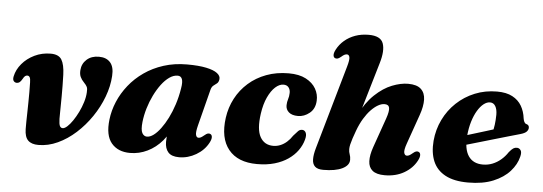

<svg xmlns="http://www.w3.org/2000/svg" viewBox="-48 -860 2875 1016"><g transform="rotate(5 1389.0 -352.5)"><path d="M108.1 -64Q108.9 -22.4 127.1 -4.4Q145.3 13.6 182.1 13.6Q234.1 13.6 284.5 -9.8Q335 -33.1 379.6 -73.5Q424.2 -113.8 459.1 -165.2Q494.1 -216.6 515.1 -272.9Q536.2 -329.2 539.4 -384Q542.6 -431.8 521.8 -455.6Q501.1 -479.4 461.2 -479.4Q421.6 -479.4 396.6 -457Q371.7 -434.7 369.3 -400.2Q367.7 -379 374.3 -364.5Q380.9 -350 393.8 -337Q406.2 -324.3 410.6 -314.8Q415.1 -305.2 413.5 -286Q412.3 -261.1 403.8 -233.6Q395.4 -206.1 382.6 -180Q369.8 -153.9 355.3 -132.6Q340.8 -111.3 326.9 -98.7Q313 -86.1 302.7 -86.1Q292.7 -86.1 287.5 -95.8Q282.4 -105.6 281.6 -133.7Q281.6 -145.5 281.8 -164Q282 -182.6 282.3 -205.9Q282.7 -229.2 282.8 -255.7Q282.9 -282.2 282.6 -310.8Q282.4 -339.4 281.3 -368Q279.4 -422.3 263.7 -447.8Q248 -473.4 205.6 -473.4Q159.3 -473.4 119.8 -454.3Q80.4 -435.2 54.3 -404.2Q28.1 -373.1 20.5 -337.1Q16.9 -320.1 22.9 -312.2Q28.9 -304.2 39.6 -303.8Q48 -303.8 54.6 -308.8Q61.2 -313.7 69.3 -327.9Q74.9 -338.6 80.4 -342.9Q85.8 -347.1 92.3 -347.1Q100.5 -347.1 105.1 -339.6Q109.6 -332.1 109.8 -311.8Q110.5 -286.8 110.5 -260.2Q110.5 -233.5 110.1 -206.6Q109.6 -179.7 109.2 -154Q108.7 -128.3 108.2 -105.5Q107.7 -82.8 108.1 -64Z M1014.8 -163.4Q1005.4 -126.5 1008.9 -112.3Q1012.4 -98.2 1023 -98.2Q1029.6 -98.2 1036.2 -101.8Q1042.8 -105.4 1052.9 -113.9Q1063.7 -123.1 1070.7 -124.9Q1077.7 -126.8 1084.4 -123.3Q1092.7 -119 1093.1 -107.4Q1093.6 -95.8 1084.3 -78Q1062.7 -36.8 1019.7 -11.6Q976.8 13.5 929.4 13.5Q889.4 13.5 871.6 -6.5Q853.9 -26.5 853.9 -61.8Q853.9 -74 855.2 -87.6Q856.5 -101.3 859.3 -117.5Q862.1 -133.7 866.8 -153Q871.5 -172.3 878.2 -195.7L890.7 -163.3Q873.2 -108.8 839.2 -69Q805.2 -29.2 761.2 -7.9Q717.2 13.5 668.8 13.5Q604.5 13.5 570 -27.6Q535.5 -68.7 545.3 -152.9Q550.8 -201.3 570.7 -248.5Q590.6 -295.8 623.9 -337.5Q657.2 -379.3 702.8 -411.1Q748.4 -443 805.5 -461.2Q862.5 -479.4 929.4 -479.4Q991.3 -479.4 1031.3 -471Q1071.4 -462.6 1090.1 -448.2Q1108.9 -433.9 1106.5 -416.1Q1104.5 -400.5 1095.7 -393.6Q1087 -386.7 1077.7 -379.8Q1068.5 -372.9 1064.2 -356.9ZM720.6 -156.1Q716 -113.6 725.2 -96.9Q734.5 -80.3 750.7 -80.3Q767.3 -80.3 785.7 -93.9Q804.2 -107.6 822.8 -132.6Q841.5 -157.6 858.4 -191.1Q875.3 -224.7 888.4 -265.2Q901.4 -305.7 908.5 -350Q914.6 -384.6 908.3 -400.3Q902 -416 885.1 -416Q863 -416 841.1 -400.7Q819.2 -385.4 799.3 -358.9Q779.4 -332.3 762.9 -298.7Q746.4 -265.1 735.5 -228.4Q724.6 -191.7 720.6 -156.1Z M1447.1 -417.4Q1425.2 -417.4 1403.5 -397.8Q1381.9 -378.2 1364.9 -341.8Q1347.9 -305.4 1340.5 -253.9Q1328.6 -169.8 1351 -129.8Q1373.4 -89.9 1420.8 -90Q1440.5 -90.1 1458.5 -97.5Q1476.6 -104.9 1492.5 -119Q1508.5 -133.1 1521.3 -152.8Q1536.4 -170.4 1545.3 -179.2Q1554.2 -188.1 1566.8 -187.7Q1579.5 -187.3 1585.8 -174.4Q1592.2 -161.6 1585.4 -137Q1577.4 -107 1558 -79.8Q1538.6 -52.6 1508.2 -31.6Q1477.8 -10.5 1436.6 1.5Q1395.4 13.5 1343.4 13.5Q1241 13.5 1191.9 -47.1Q1142.8 -107.7 1157.8 -216.7Q1165.5 -271.6 1190.6 -319.4Q1215.7 -367.2 1256.4 -403.2Q1297 -439.2 1350.9 -459.3Q1404.8 -479.5 1469.6 -479.5Q1525.2 -479.5 1561.1 -460.5Q1597.1 -441.5 1614.1 -411.6Q1631.2 -381.6 1629.2 -347.5Q1627.2 -305 1598.8 -281.9Q1570.5 -258.8 1537.3 -258.8Q1505.2 -258.8 1488.5 -273.4Q1471.9 -287.9 1472.3 -310.4Q1472.7 -328.1 1477.7 -343Q1482.7 -357.9 1483.1 -376.4Q1483.5 -394.3 1474.1 -405.9Q1464.7 -417.4 1447.1 -417.4Z M1858.2 -283.6 1944.5 -576.6Q1964.2 -642.8 1950.5 -681.1Q1936.8 -719.4 1873.2 -719.4Q1834.6 -719.4 1802.1 -707.8Q1769.6 -696.1 1745.1 -675.2Q1720.6 -654.3 1705.9 -626.3Q1696.6 -608.5 1697.1 -596.9Q1697.5 -585.3 1705.8 -581Q1712.5 -577.9 1719.5 -579.8Q1726.5 -581.6 1737.3 -590.4Q1747.4 -599.4 1754.2 -602.8Q1761 -606.1 1767.3 -606.1Q1778.5 -606.1 1781.4 -592.2Q1784.2 -578.3 1773.7 -542L1646.7 -97.4Q1636.7 -62.6 1637 -37.7Q1637.2 -12.8 1651.1 0.4Q1665 13.5 1695.1 13.5Q1759.8 13.5 1796.2 -4.3Q1832.7 -22.2 1832.7 -51.6Q1832.7 -68 1827.8 -80.4Q1822.9 -92.8 1822.9 -108.2Q1822.9 -118.6 1826.1 -132.8Q1829.4 -147.1 1835.7 -166.2Q1842.1 -185.3 1850.8 -209Q1864.3 -245.1 1881.4 -273.4Q1898.5 -301.6 1917.2 -321.1Q1936 -340.6 1954.4 -351Q1972.8 -361.3 1988.4 -361.3Q2010.8 -361.3 2014.1 -343.7Q2017.4 -326 2003.9 -287L1948.4 -129.1Q1933.3 -86 1934.4 -53.8Q1935.4 -21.6 1956.5 -4Q1977.6 13.5 2021.6 13.5Q2080.2 13.5 2124.5 -12Q2168.9 -37.6 2190.9 -79.6Q2200.2 -97.4 2199.7 -109Q2199.3 -120.6 2191 -124.9Q2184.3 -128.4 2177.3 -126.5Q2170.3 -124.7 2159.5 -115.5Q2149.4 -106.9 2142.6 -103.3Q2135.9 -99.8 2129.5 -99.8Q2118.4 -99.8 2114.8 -113.9Q2111.2 -128 2123.9 -163.8L2178.9 -320.2Q2195.6 -367.4 2194.7 -403.2Q2193.8 -439.1 2171.9 -459.2Q2150.1 -479.4 2103.7 -479.4Q2064.3 -479.4 2018.5 -461.3Q1972.7 -443.3 1928.2 -401.4Q1883.8 -359.6 1847.5 -287.4Z M2349.2 -209.1Q2349.2 -209.1 2366.5 -214.4Q2383.9 -219.8 2411.7 -228.2Q2439.6 -236.6 2471.7 -246.5Q2503.8 -256.4 2534.6 -265.8Q2565.4 -275.2 2587.7 -282.4L2570.5 -262.4Q2575.8 -279.8 2579 -303.5Q2582.2 -327.2 2582.6 -356.9Q2582.6 -385.4 2572.6 -402.3Q2562.6 -419.1 2544 -419.1Q2527.1 -419.1 2510 -405.7Q2493 -392.3 2478.1 -367.6Q2463.3 -343 2452.8 -308.8Q2442.3 -274.7 2438.5 -232.9Q2432.5 -161.4 2457.5 -124.7Q2482.5 -88.1 2534 -88.1Q2561.3 -88.1 2585.3 -97.7Q2609.3 -107.3 2629.7 -124.6Q2650.1 -142 2665.4 -165.4Q2678.5 -181.4 2687.4 -187Q2696.3 -192.7 2706.9 -192.3Q2719.3 -191.9 2726.7 -181.1Q2734.1 -170.3 2727.9 -146.5Q2718.2 -105.4 2685.6 -68.7Q2653.1 -32.1 2598 -9.3Q2543 13.5 2464.3 13.5Q2389.6 13.5 2343.3 -11.4Q2297 -36.3 2277.8 -82Q2258.6 -127.8 2263.8 -190.5Q2269.1 -250.9 2294.6 -303.3Q2320 -355.8 2361.9 -395.3Q2403.8 -434.9 2458.4 -457.2Q2513 -479.5 2576.2 -479.5Q2626 -479.5 2658 -462.3Q2690.1 -445.2 2707 -416Q2723.9 -386.9 2728.3 -349.9Q2729.9 -339.7 2733.7 -331.9Q2737.6 -324 2744.4 -322Q2751.8 -320.1 2755.8 -315.7Q2759.9 -311.3 2759.9 -303.2Q2759.9 -292.3 2751.1 -282.7Q2742.4 -273.1 2718.3 -266.2Q2695.5 -259.8 2660.1 -249.6Q2624.7 -239.3 2583.6 -227.4Q2542.5 -215.4 2501.9 -203.5Q2461.4 -191.5 2427.8 -181.9Q2394.3 -172.3 2374.1 -166.3Q2353.9 -160.3 2353.9 -160.3Z"/></g></svg>

Font: Fraunces
Style: Italic
Weight: 900
Italic angle: -16°
Version: Version 1.000;[0bf87f6ff]